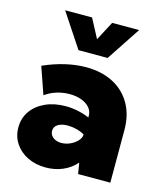

<svg xmlns="http://www.w3.org/2000/svg" viewBox="-111 -815 773 908"><g transform="rotate(15 275.5 -361.0)"><path d="M512.2 0H354.5L345.7 -53.7Q318.8 -22.9 280.8 -6.6Q242.7 9.8 197.8 9.8Q147.5 9.8 108.4 -9.5Q69.3 -28.8 46.9 -62.7Q24.4 -96.7 24.4 -140.1Q24.4 -186 48.8 -220.7Q73.2 -255.4 116.5 -275.1Q159.7 -294.9 215.3 -294.9Q245.6 -294.9 274.9 -288.8Q304.2 -282.7 332 -271V-278.8Q332 -301.3 317.6 -318.4Q303.2 -335.4 277.6 -345.2Q252 -355 219.2 -355Q186 -355 155 -345.2Q124 -335.4 99.6 -317.4L53.7 -449.7Q107.4 -473.6 160.2 -485.8Q212.9 -498 261.2 -498Q337.9 -498 394.3 -468.5Q450.7 -439 481.4 -385Q512.2 -331.1 512.2 -257.8ZM239.3 -121.6Q261.2 -121.6 282.5 -131.3Q303.7 -141.1 317.4 -156.2Q331.1 -171.4 331.1 -187V-187.5Q313.5 -197.8 292 -203.4Q270.5 -209 249 -209Q218.3 -209 200.4 -197.5Q182.6 -186 182.6 -166Q182.6 -153.3 189.9 -143.1Q197.3 -132.8 210.2 -127.2Q223.1 -121.6 239.3 -121.6ZM347.2 -566.4H204.6L94.7 -732.4H226.6L275.9 -639.2L325.2 -732.4H457Z"/></g></svg>

Font: Kumbh Sans Black
Style: Regular
Weight: 900
Version: Version 1.005